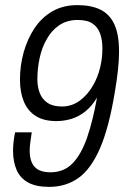

<svg xmlns="http://www.w3.org/2000/svg" viewBox="-20 -718 485 750"><path d="M172 12Q121 12 90 -5Q59 -22 45 -54Q31 -86 31 -129Q31 -146 33 -164Q35 -182 39 -201H104Q101 -181 98.5 -162.5Q96 -144 96 -130Q96 -87 115.5 -66Q135 -45 177 -45Q230 -45 264 -80.5Q298 -116 320.5 -181.5Q343 -247 359 -337Q339 -303 313 -282.5Q287 -262 258.5 -253.5Q230 -245 200 -245Q151 -245 119.5 -265Q88 -285 73 -321.5Q58 -358 58 -407Q58 -462 72.5 -514Q87 -566 115 -608Q143 -650 185 -674Q227 -698 282 -698Q336 -698 372 -680.5Q408 -663 426.5 -623.5Q445 -584 445 -516Q445 -485 441 -446.5Q437 -408 429 -361Q406 -220 370.5 -138.5Q335 -57 286 -22.5Q237 12 172 12ZM222 -302Q261 -302 292.5 -325.5Q324 -349 345 -387Q362 -417 371 -453.5Q380 -490 380 -529Q380 -562 371 -587Q362 -612 341.5 -626Q321 -640 283 -640Q242 -640 211.5 -619.5Q181 -599 162 -564Q144 -533 135 -492Q126 -451 126 -408Q126 -378 135.5 -354Q145 -330 166 -316Q187 -302 222 -302Z"/></svg>

Font: Archivo Condensed Light
Style: Italic
Weight: 300
Width: 3
Italic angle: -10°
Designer: Hector Gatti
Foundry: Omnibus-Type
Version: Version 2.001